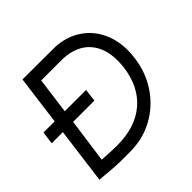

<svg xmlns="http://www.w3.org/2000/svg" viewBox="-174 -870 1059 1059"><g transform="rotate(-45 355.5 -341.0)"><path d="M658 -395Q658 -365 654 -338Q641 -237 587.5 -158Q534 -79 452 -34.5Q370 10 272 10H224Q217 10 190 10Q163 10 97 4L42 -1L85 -329H-2L8 -403H95L133 -692L390 -691Q471 -686 531.5 -647Q592 -608 625 -543Q658 -478 658 -395ZM575 -343Q578 -370 578 -395Q578 -494 525 -552Q472 -610 373 -615H202L174 -403H340L331 -329H165L129 -70Q194 -65 245 -65Q386 -65 471.5 -137Q557 -209 575 -343Z"/></g></svg>

Font: Bellota Text
Style: Bold Italic
Weight: 700
Italic angle: -7.5°
Designer: Kemie Guaida
Foundry: Kemie Guaida
Version: Version 4.001